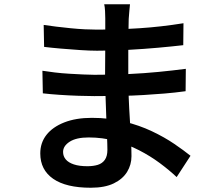

<svg xmlns="http://www.w3.org/2000/svg" viewBox="-20 -824 1040 901"><path d="M590 -804Q589 -790 587 -772.5Q585 -755 584 -735Q584 -716 583 -683.5Q582 -651 582 -612Q582 -573 582 -534Q582 -495 582 -463Q582 -419 584 -366.5Q586 -314 589.5 -261.5Q593 -209 595 -164.5Q597 -120 597 -91Q597 -51 576.5 -17.5Q556 16 514 36.5Q472 57 406 57Q290 57 229.5 15Q169 -27 169 -104Q169 -154 198 -191Q227 -228 281.5 -249.5Q336 -271 411 -271Q492 -271 563 -253.5Q634 -236 693 -208Q752 -180 797.5 -149Q843 -118 874 -93L809 7Q774 -26 729.5 -59Q685 -92 632.5 -119Q580 -146 521 -162.5Q462 -179 396 -179Q338 -179 307 -159Q276 -139 276 -111Q276 -91 288.5 -76Q301 -61 326.5 -52.5Q352 -44 390 -44Q418 -44 439 -50.5Q460 -57 472 -74Q484 -91 484 -121Q484 -145 482 -187.5Q480 -230 478.5 -280.5Q477 -331 475 -379.5Q473 -428 473 -463Q473 -498 473.5 -537Q474 -576 474 -613.5Q474 -651 474 -683.5Q474 -716 474 -738Q474 -752 473 -772Q472 -792 469 -804ZM185 -707Q211 -703 244 -699Q277 -695 312 -691.5Q347 -688 378.5 -686.5Q410 -685 434 -685Q534 -685 634.5 -691.5Q735 -698 841 -715L840 -612Q788 -606 721.5 -600Q655 -594 581.5 -590Q508 -586 435 -586Q403 -586 357 -589Q311 -592 265 -596Q219 -600 187 -604ZM179 -492Q204 -488 237 -484Q270 -480 305 -478Q340 -476 371 -474.5Q402 -473 423 -473Q510 -473 583.5 -476.5Q657 -480 723.5 -486.5Q790 -493 852 -501L851 -396Q800 -389 751 -385Q702 -381 652 -378Q602 -375 545.5 -374Q489 -373 422 -373Q392 -373 348 -374.5Q304 -376 259.5 -379Q215 -382 181 -386Z"/></svg>

Font: Noto Sans HK SemiBold
Style: Regular
Weight: 600
Version: Version 2.004-H2;hotconv 1.0.118;makeotfexe 2.5.65603